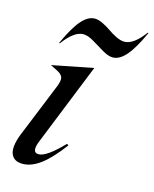

<svg xmlns="http://www.w3.org/2000/svg" viewBox="-107 -768 680 846"><g transform="rotate(15 232.5 -344.5)"><path d="M273.9 -483.9 124 -110.8Q100.1 -53.2 134.8 -53.2Q170.9 -53.2 244.1 -129.9L252 -125Q201.7 -57.6 159.7 -25.9Q117.7 5.9 77.1 5.9Q37.1 5.9 24.9 -24.4Q12.7 -54.7 35.2 -113.8L137.2 -365.2Q147.9 -392.6 143.8 -406Q139.6 -419.4 119.1 -430.2L85.9 -446.8ZM460.9 -694.8H464.8Q430.7 -619.1 400.6 -584.5Q370.6 -549.8 339.8 -549.8Q318.8 -549.8 291.7 -566.2Q264.6 -582.5 237.3 -598.9Q210 -615.2 189 -615.2Q147.9 -615.2 99.1 -549.8H95.2Q129.4 -625.5 159.4 -660.2Q189.5 -694.8 220.2 -694.8Q236.8 -694.8 257.8 -684.6Q278.8 -674.3 295.7 -662.4Q312.5 -650.4 333.5 -640.1Q354.5 -629.9 371.1 -629.9Q413.1 -629.9 460.9 -694.8Z"/></g></svg>

Font: Redaction
Style: Italic
Weight: 400
Designer: Jeremy Mickel / Forest Young
Foundry: MCKL
Version: Version 2.001;hotconv 1.0.113;makeotfexe 2.5.65598 DEVELOPME